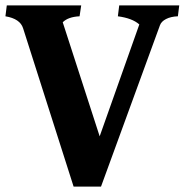

<svg xmlns="http://www.w3.org/2000/svg" viewBox="-26 -687 680 707"><path d="M-6 -627 -1 -667H273L267 -627Q225 -625 205 -605L341 -185L487 -597Q461 -620 408 -627L413 -667H634L629 -627Q603 -626 585.5 -617Q568 -608 563 -594L346 0H245L59 -583Q48 -618 -6 -627Z"/></svg>

Font: Caladea
Style: Bold
Weight: 700
Designer: Carolina Giovagnoli and Andres Torresi
Foundry: Carolina Giovagnoli & Andres Torresi
Version: Version 1.001